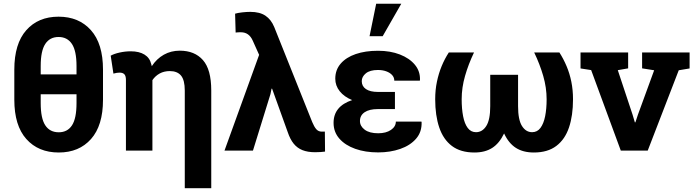

<svg xmlns="http://www.w3.org/2000/svg" viewBox="-20 -811 3734 1034"><path d="M296.4 10.3Q186.5 10.3 121.8 -62.3Q57.1 -134.8 57.1 -273.9V-436Q57.1 -575.7 121.6 -648.4Q186 -721.2 295.4 -721.2Q404.8 -721.2 469.7 -648.4Q534.7 -575.7 534.7 -436V-273.9Q534.7 -134.8 470.2 -62.3Q405.8 10.3 296.4 10.3ZM296.4 -98.6Q343.3 -98.6 367.7 -136Q392.1 -173.3 392.1 -255.9V-303.2H199.2V-255.9Q199.2 -173.3 223.9 -136Q248.5 -98.6 296.4 -98.6ZM199.2 -410.2H392.1V-455.6Q392.1 -537.1 367.2 -574.5Q342.3 -611.8 295.4 -611.8Q248.5 -611.8 223.9 -574.5Q199.2 -537.1 199.2 -455.6Z M975.1 202.6V-323.2Q975.1 -379.9 954.8 -404.1Q934.6 -428.2 894.5 -428.2Q863.8 -428.2 840.1 -415.3Q816.4 -402.3 800.8 -379.4V0H658.2V-380.4Q658.2 -402.3 649.7 -411.1Q641.1 -419.9 624 -419.9Q614.7 -419.9 608.9 -418.7Q603 -417.5 590.8 -414.6L576.2 -511.2Q594.7 -521.5 624.5 -528.1Q654.3 -534.7 684.1 -534.7Q729.5 -534.7 758.1 -517.1Q786.6 -499.5 794.4 -465.8Q795.4 -463.4 796.1 -460.2Q796.9 -457 797.4 -454.6Q823.7 -494.6 862.3 -516.4Q900.9 -538.1 948.2 -538.1Q1028.3 -538.1 1073 -487.3Q1117.7 -436.5 1117.7 -323.7V202.6Z M1676.8 8.8Q1637.2 8.8 1608.9 -2.4Q1580.6 -13.7 1561.5 -37.4Q1542.5 -61 1529.8 -98.6L1445.3 -333.5H1442.4L1436.5 -304.2L1342.3 0H1189L1375.5 -515.6L1340.8 -592.8Q1331.1 -614.7 1315.2 -626Q1299.3 -637.2 1277.8 -637.2Q1269 -637.2 1262.7 -637Q1256.3 -636.7 1249 -635.7L1246.1 -737.3Q1260.7 -741.7 1284.4 -744.4Q1308.1 -747.1 1328.1 -747.1Q1378.9 -747.1 1409.7 -726.3Q1440.4 -705.6 1457 -665L1661.6 -153.3Q1671.9 -128.4 1683.3 -115.2Q1694.8 -102.1 1712.9 -102.1Q1718.3 -102.1 1721.9 -102.1Q1725.6 -102.1 1729.5 -102.5L1730.5 5.4Q1719.7 6.8 1706.5 7.8Q1693.4 8.8 1676.8 8.8Z M2016.6 9.8Q1947.3 9.8 1893.1 -9.5Q1838.9 -28.8 1807.6 -64.5Q1776.4 -100.1 1776.4 -149.4Q1776.4 -238.8 1876.5 -272Q1833.5 -289.6 1809.6 -319.6Q1785.6 -349.6 1785.6 -387.2Q1785.6 -434.6 1814.7 -468.3Q1843.8 -502 1895.5 -519.8Q1947.3 -537.6 2015.6 -537.6Q2082 -537.6 2133.5 -517.6Q2185.1 -497.6 2214.4 -462.2Q2243.7 -426.8 2241.7 -379.4L2240.7 -376.5H2103.5Q2103.5 -394 2091.6 -407Q2079.6 -419.9 2059.8 -427Q2040 -434.1 2015.6 -434.1Q1972.2 -434.1 1950.2 -416Q1928.2 -397.9 1928.2 -374Q1928.2 -346.7 1950.7 -331.3Q1973.1 -315.9 2015.6 -315.9H2106.9V-223.6H2015.6Q1968.8 -223.6 1943.6 -206.5Q1918.5 -189.5 1918.5 -159.2Q1918.5 -131.8 1944.1 -112.5Q1969.7 -93.3 2016.6 -93.3Q2059.1 -93.3 2085.4 -111.3Q2111.8 -129.4 2111.8 -156.2H2249.5L2250.5 -153.3Q2252.4 -100.6 2220.9 -64.2Q2189.5 -27.8 2135.5 -9Q2081.5 9.8 2016.6 9.8ZM1970.2 -616.2 2005.9 -791H2141.1L2041 -616.2Z M2535.2 10.3Q2460.4 10.3 2413.8 -24.9Q2367.2 -60.1 2345.5 -124.5Q2323.7 -189 2323.7 -276.4Q2323.7 -326.2 2333 -370.8Q2342.3 -415.5 2358.6 -455.1Q2375 -494.6 2397 -528.3H2532.7Q2502.4 -464.8 2484.4 -401.9Q2466.3 -338.9 2466.3 -276.4Q2466.3 -225.1 2474.1 -184.8Q2481.9 -144.5 2499 -121.8Q2516.1 -99.1 2543.5 -99.1Q2577.6 -99.1 2598.9 -132.6Q2620.1 -166 2620.1 -239.3V-408.2H2770V-239.3Q2770 -166 2791 -132.6Q2812 -99.1 2845.7 -99.1Q2873.5 -99.1 2890.6 -122.1Q2907.7 -145 2915.8 -185.1Q2923.8 -225.1 2923.8 -276.4Q2923.8 -338.9 2905.5 -402.1Q2887.2 -465.3 2856.9 -528.3H2992.7Q3014.6 -494.1 3031.2 -454.8Q3047.9 -415.5 3056.9 -370.8Q3065.9 -326.2 3065.9 -276.4Q3065.9 -188.5 3044.2 -124.3Q3022.5 -60.1 2975.8 -24.9Q2929.2 10.3 2855 10.3Q2797.4 10.3 2758.3 -14.6Q2719.2 -39.6 2694.8 -92.3Q2668.9 -38.6 2630.4 -14.2Q2591.8 10.3 2535.2 10.3Z M3323.2 0 3163.6 -433.6 3106.4 -442.4V-528.3H3362.8V-442.9L3307.1 -433.1L3386.7 -193.4L3398.9 -152.3H3401.9L3415.5 -193.4L3502.9 -432.6L3438 -442.9V-528.3H3693.8V-442.4L3635.3 -432.6L3468.3 0Z"/></svg>

Font: Roboto Slab LO
Style: Bold
Weight: 700
Designer: Google
Version: Version 2.000